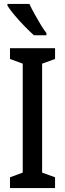

<svg xmlns="http://www.w3.org/2000/svg" viewBox="-20 -960 332 980"><path d="M261 0H31V-55L96 -79V-635L31 -659V-714H261V-659L195 -635V-79L261 -55ZM130 -940Q140 -918 155.5 -890Q171 -862 187 -835.5Q203 -809 217 -791V-780H153Q134 -797 107 -824.5Q80 -852 55.5 -881Q31 -910 18 -931V-940Z"/></svg>

Font: Noto Sans Gujarati UI ExtraCondensed Medium
Style: Regular
Weight: 500
Width: 2
Designer: Jelle Bosma - Monotype Design Team, Universal Thirst
Foundry: Monotype Imaging Inc.
Version: Version 2.106; ttfautohint (v1.8.4.7-5d5b)